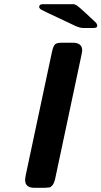

<svg xmlns="http://www.w3.org/2000/svg" viewBox="-20 -898 485 918"><path d="M100.1 -37.1Q100.1 -46.9 104 -64.9L228 -647.9Q234.9 -680.2 244.4 -687Q253.9 -693.8 276.9 -693.8H327.1Q373 -693.8 373 -657.2Q373 -652.3 368.2 -628.9L244.1 -44.9Q239.3 -22.9 231.2 -12.9Q223.1 -2.9 217 -2Q210.9 -1 194.8 0H145Q100.1 0 100.1 -37.1ZM167 -865.2V-866.2Q169.9 -878.4 184.1 -877.9H330.1Q338.9 -877.9 348.9 -870.8Q358.9 -863.8 390.1 -835Q416 -810.1 435.1 -793Q442.9 -786.1 444.8 -778.8V-773.9Q444.8 -764.2 426.8 -764.2H377Q362.8 -764.2 340.8 -773.9Q305.7 -791 255.9 -814Q189.9 -844.7 179 -850.8Q168 -856.9 167 -865.2Z"/></svg>

Font: CMU Sans Serif
Style: BoldOblique
Weight: 700
Italic angle: -12°
Version: Version 0.7.0